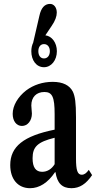

<svg xmlns="http://www.w3.org/2000/svg" viewBox="-20 -954 492 984"><path d="M205.5 -609.5C242.5 -609.5 271.5 -645 271.5 -691.5C271.5 -735 246 -769 212.5 -773L245 -821.5C263 -847.5 271 -870.5 271 -889.5C271 -915.5 256.5 -934 236.5 -934C208 -934 190.5 -912.5 182 -873.5L150 -735.5C144 -723 140.5 -708 140.5 -691.5C140.5 -645 166 -609.5 205.5 -609.5ZM205.5 -654.5C187.5 -654.5 176.5 -669.5 176.5 -691.5C176.5 -713.5 187.5 -728 205.5 -728C223.5 -728 235.5 -713.5 235.5 -691.5C235.5 -669.5 223.5 -654.5 205.5 -654.5ZM134 10.5C182 10.5 225.5 -17.5 262 -71.5H264.5C272.5 -16.5 297.5 10.5 346 10.5C388 10.5 420.5 -10.5 452 -56.5L435 -83.5C423 -66.5 412 -58.5 399 -58.5C377 -58.5 369.5 -81.5 369.5 -142V-352.5C369.5 -428.5 364.5 -460 353.5 -484C337 -516.5 303 -534.5 250 -534.5C199 -534.5 152 -519 114 -490.5C71.5 -457.5 45 -412.5 45 -370.5C45 -333.5 64.5 -308.5 92.5 -308.5C121.5 -308.5 143.5 -335.5 143.5 -372C143.5 -385 140.5 -399.5 140.5 -413.5C140.5 -456.5 166.5 -482.5 207.5 -482.5C248 -482.5 260 -457 260 -369V-289.5C101 -257.5 32.5 -203 32.5 -108C32.5 -35.5 72 10.5 134 10.5ZM196 -73.5C163 -73.5 147 -96.5 147 -143C147 -202 173 -226.5 260 -248V-112.5C244.5 -87 221.5 -73.5 196 -73.5Z"/></svg>

Font: Libre Caslon Condensed SemiBold
Style: Regular
Weight: 600
Designer: Pablo Impallari, Rodrigo Fuenzalida, Katja Schimmel, Ertekin Erdin
Foundry: Pablo Impallari, Rodrigo Fuenzalida
Version: Version 2.000;gftools[0.9.33]